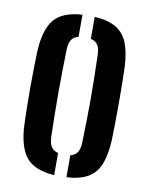

<svg xmlns="http://www.w3.org/2000/svg" viewBox="-73 -663 565 726"><g transform="rotate(10 209.0 -300.0)"><path d="M41 -157Q40 -185.5 39.2 -222.5Q38.5 -259.5 38.5 -299Q38.5 -338.5 39.2 -376Q40 -413.5 41 -443.5Q45.5 -526 77 -564.5Q108.5 -603 185 -608V-523Q166.5 -518.5 158.2 -505.5Q150 -492.5 149 -469.5Q148 -425.5 147.2 -383.5Q146.5 -341.5 146.5 -300Q146.5 -258.5 147.2 -216.5Q148 -174.5 149 -131Q150 -107.5 158.5 -94.5Q167 -81.5 185 -77V8Q109 3 77.2 -35.5Q45.5 -74 41 -157ZM232 8V-76.5Q250.5 -81 259 -94.2Q267.5 -107.5 268 -131Q269.5 -175 270.2 -217Q271 -259 271 -300.5Q271 -342 270.2 -383.8Q269.5 -425.5 268 -469.5Q267.5 -493.5 259.2 -506.2Q251 -519 232 -523.5V-608Q283.5 -605 314.2 -586.8Q345 -568.5 359.2 -533.5Q373.5 -498.5 376.5 -443.5Q377.5 -414.5 378 -377.8Q378.5 -341 378.5 -301.2Q378.5 -261.5 378 -224.2Q377.5 -187 376.5 -157Q373.5 -102 359.2 -66.5Q345 -31 314.2 -13Q283.5 5 232 8Z"/></g></svg>

Font: Big Shoulders Stencil Display Thin
Style: Bold
Weight: 700
Version: Version 2.001